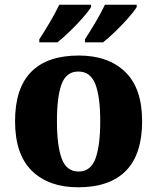

<svg xmlns="http://www.w3.org/2000/svg" viewBox="-20 -786 668 816"><path d="M312 10Q187 10 115.5 -60Q44 -130 44 -271Q44 -411 112.5 -480.5Q181 -550 315 -550Q440 -550 512 -480.5Q584 -411 584 -271Q584 -130 515 -60Q446 10 312 10ZM314 -57Q365 -57 385.5 -111.5Q406 -166 406 -271Q406 -376 385 -429Q364 -482 313 -482Q262 -482 242 -429Q222 -376 222 -271Q222 -166 242.5 -111.5Q263 -57 314 -57ZM341 -619Q362 -651 386 -691.5Q410 -732 426 -766H561V-756Q551 -739 525.5 -710Q500 -681 470.5 -652.5Q441 -624 418 -606H341ZM147 -619Q168 -651 192 -691.5Q216 -732 232 -766H367V-756Q357 -739 331.5 -710Q306 -681 276.5 -652.5Q247 -624 224 -606H147Z"/></svg>

Font: Noto Serif Georgian ExtraBold
Style: Regular
Weight: 800
Designer: Monotype Design Team, Akaki Razmadze
Foundry: Google LLC
Version: Version 2.003; ttfautohint (v1.8.4.7-5d5b)